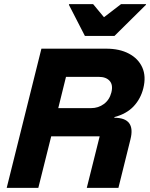

<svg xmlns="http://www.w3.org/2000/svg" viewBox="-20 -911 728 931"><path d="M12.5 0 180.8 -675H495Q560 -675 605.4 -650.8Q650.8 -626.7 670 -583.8Q689.2 -540.8 675 -483.3Q662.5 -432.5 628.3 -395.8Q594.2 -359.2 535 -343.3L534.2 -340Q639.2 -340 612.5 -235L554.2 0H400.8L463.3 -250H228.3L165.8 0ZM262.5 -386.7H421.7Q456.7 -386.7 483.8 -406.7Q510.8 -426.7 520 -462.5Q529.2 -499.2 511.7 -518.8Q494.2 -538.3 459.2 -538.3H300ZM391.7 -736.7 314.2 -887.5 315 -890.8H431.7L484.2 -827.5L566.7 -890.8H688.3L687.5 -887.5L535 -736.7Z"/></svg>

Font: Funnel Sans ExtraBold
Style: Italic
Weight: 800
Italic angle: -14.036°
Version: Version 1.000; Beta; Release 5; Build 24; ttfautohint (v1.8.